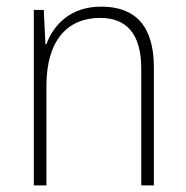

<svg xmlns="http://www.w3.org/2000/svg" viewBox="-20 -559 562 579"><path d="M285 -539C193 -539 142 -485 120 -426H117L112 -529H82V0H120V-300C120 -438 184 -505 282 -505C361 -505 406 -458 406 -351V0H444V-356C444 -482 387 -539 285 -539Z"/></svg>

Font: Noto Sans Myanmar SemiCondensed ExtraLight
Style: Regular
Weight: 200
Width: 4
Designer: Monotype Design Team
Foundry: Monotype Imaging Inc.
Version: Version 2.107